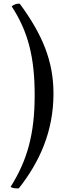

<svg xmlns="http://www.w3.org/2000/svg" viewBox="-20 -761 348 1052"><path d="M88 -741C70 -742 56 -736 44 -726C134 -589 170 -446 170 -241C170 -29 131 115 38 263C50 271 67 272 83 271C196 128 273 -40 273 -248C273 -426 213 -571 88 -741Z"/></svg>

Font: Vollkorn Semibold
Style: Regular
Weight: 600
Designer: Friedrich Althausen
Foundry: Friedrich Althausen
Version: Version 4.015;PS 004.015;hotconv 1.0.88;makeotf.lib2.5.64775